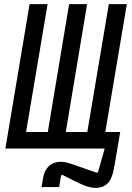

<svg xmlns="http://www.w3.org/2000/svg" viewBox="-20 -718 640 928"><path d="M442 190Q431 190 418 187.5Q405 185 387 178Q369 171 343.5 158.5Q318 146 281 127L275 131L266 186H181L187 149Q193 107 216 85.5Q239 64 273 64Q287 64 300 67Q313 70 336 78L448 117L454 113L486 0H6L123 -698H210L106 -80H211L314 -698H401L298 -80H402L506 -698H593L489 -80H561L533 84Q523 146 500.5 168Q478 190 442 190Z"/></svg>

Font: IBM Plex Mono Text
Style: Italic
Weight: 450
Italic angle: -9°
Monospace: yes
Designer: Mike Abbink, Paul van der Laan, Pieter van Rosmalen
Foundry: Bold Monday
Version: Version 2.1